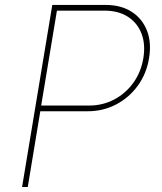

<svg xmlns="http://www.w3.org/2000/svg" viewBox="-20 -747 647 767"><path d="M68.2 0 188.9 -727.3H402Q463.1 -727.3 505.7 -700.1Q548.3 -672.9 567.1 -624.8Q585.9 -576.7 575.3 -514.2Q565.3 -452.4 530.5 -404.7Q495.7 -356.9 443.9 -329.7Q392 -302.6 331 -302.6H141L90.9 0ZM144.5 -325.3H335.2Q389.9 -325.3 435.9 -349.4Q481.9 -373.6 512.6 -416.2Q543.3 -458.8 552.6 -514.2Q561.8 -570.3 545.1 -613.3Q528.4 -656.2 490.4 -680.4Q452.4 -704.5 397.7 -704.5H207.4Z"/></svg>

Font: Inter Thin  BETA
Style: Italic
Weight: 100
Italic angle: -9.39999°
Designer: Rasmus Andersson
Foundry: rsms
Version: Version 3.011;git-f93a4a705